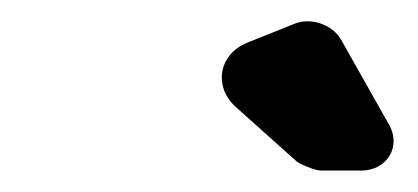

<svg xmlns="http://www.w3.org/2000/svg" viewBox="-20 -768 390 179"><path d="M342 -653 298 -731C290 -745 270 -752 255 -746L210 -728C184 -717 179 -688 199 -669L256 -618C259 -615 274 -609 279 -609H317C341 -609 355 -632 342 -653Z"/></svg>

Font: Trueno
Style: RoundIt
Weight: 400
Designer: Julieta Ulanovsky, Jasper
Foundry: Julieta Ulanovsky, Cannot Into Space Fonts
Version: Version 3.001